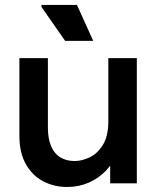

<svg xmlns="http://www.w3.org/2000/svg" viewBox="-20 -740 636 775"><path d="M532.3 -505.3V0H424.7V-129L454 -127.3Q438.3 -83.3 408.2 -51.7Q378 -20 338 -2.7Q298 14.7 250.7 14.7Q197.3 14.7 153.5 -8.7Q109.7 -32 84 -78Q58.3 -124 58.3 -191.7V-505.3H173.3V-226Q173.3 -179.3 186.7 -149Q200 -118.7 224.3 -104.3Q248.7 -90 281 -90Q311 -90 342.7 -105.3Q374.3 -120.7 395.8 -156Q417.3 -191.3 417.3 -250.7V-505.3ZM356.3 -575H243L147.3 -712V-720H290.7Z"/></svg>

Font: Fustat
Style: Regular
Weight: 400
Designer: Mohamed Gaber, Khaled Hosny, Laura Garcia Mut
Foundry: Kief Type Foundry, Alif Type Foundry, Hard Type Foundry
Version: Version 1.007